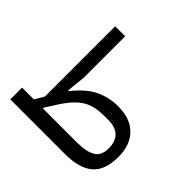

<svg xmlns="http://www.w3.org/2000/svg" viewBox="-176 -935 1129 1129"><g transform="rotate(45 388.5 -370.0)"><path d="M46 -98H144L178 -156V-740H261V-395L249 -278L254 -276Q316 -356 382 -388Q448 -420 524 -420Q625 -420 680 -364.5Q735 -309 735 -211Q735 -98 676.5 -49Q618 0 502 0H46ZM218 -103 221 -98H502Q580 -98 619.5 -121.5Q659 -145 659 -205Q659 -263 628.5 -292.5Q598 -322 539 -322H509Q468 -322 435 -315.5Q402 -309 373 -292Q344 -275 317 -245.5Q290 -216 261 -170Z"/></g></svg>

Font: IBM Plex Sans Arabic Text
Style: Regular
Weight: 450
Designer: Mike Abbink, Paul van der Laan, Pieter van Rosmalen, Wael Morcos, Khajak Apelian
Foundry: Bold Monday
Version: Version 1.2